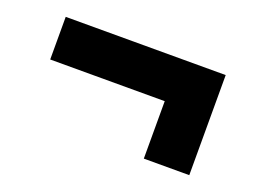

<svg xmlns="http://www.w3.org/2000/svg" viewBox="-57 -528 680 512"><g transform="rotate(20 283.0 -272.0)"><path d="M510 -414H56V-293H381V-130H510Z"/></g></svg>

Font: Glow Sans SC Normal
Style: Bold
Weight: 700
Designer: Ryoko NISHIZUKA (kana, bopomofo & ideographs); Paul D. Hunt (Latin, Greek & Cyrillic); Sandoll Communications, Soo-young
Version: Version 0.93